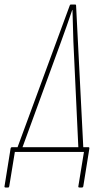

<svg xmlns="http://www.w3.org/2000/svg" viewBox="-61 -675 457 853"><path d="M332 -21Q337 -21 336 -15L309 153Q308 158 303 158H292Q286 158 287 153L312 0H5L-20 153Q-21 158 -25 158H-36Q-42 158 -41 153L-14 -15Q-13 -21 -8 -21H17L249 -651Q250 -655 254 -655H273Q277 -655 277 -651L309 -21ZM210 -489 39 -21H287L265 -491Q264 -526 263 -561Q262 -596 261 -631H260Q248 -596 235.5 -560Q223 -524 210 -489Z"/></svg>

Font: Sofia Sans Extra Condensed Thin
Style: Italic
Weight: 250
Italic angle: -9°
Version: Version 4.100